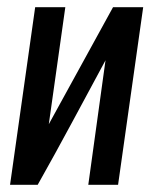

<svg xmlns="http://www.w3.org/2000/svg" viewBox="-20 -515 427 535"><path d="M8 0 78 -495H162L116 -169L295 -495H379L309 0H226L274 -347Q227 -260 180.5 -173.5Q134 -87 85 0Z"/></svg>

Font: Alumni Sans SemiBold
Style: Italic
Weight: 600
Italic angle: -8°
Version: Version 1.016